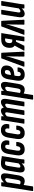

<svg xmlns="http://www.w3.org/2000/svg" viewBox="1632 -2189 722 4066"><g transform="rotate(-90 1993.0 -156.0)"><path d="M194 6Q171 6 144.5 -1.5Q118 -9 97 -21L110 -101Q125 -91 139 -86Q153 -81 167 -81Q188 -81 200 -97Q212 -113 218 -153L251 -353Q255 -381 249.5 -394Q244 -407 228 -407Q212 -407 192.5 -393.5Q173 -380 153 -358L150 -417Q183 -457 216 -477Q249 -497 283 -497Q328 -497 345 -465Q362 -433 351 -362L317 -150Q304 -67 274.5 -30.5Q245 6 194 6ZM-10 185Q-22 185 -20 174L65 -367Q73 -411 76 -437Q79 -463 80 -480Q81 -491 92 -491H157Q167 -491 167 -480Q167 -463 164.5 -438Q162 -413 160 -394L166 -375L79 174Q77 185 67 185Z M449 6Q405 6 386 -26.5Q367 -59 378 -130L413 -346Q426 -427 462.5 -462Q499 -497 565 -497Q610 -497 647 -489.5Q684 -482 721 -478L664 -125Q658 -86 654 -58.5Q650 -31 650 -11Q649 0 638 0H573Q562 0 562 -11Q563 -21 564 -33Q565 -45 566 -58Q540 -29 510.5 -11.5Q481 6 449 6ZM503 -85Q517 -85 533.5 -95.5Q550 -106 566 -123L610 -404Q599 -407 588 -408.5Q577 -410 565 -410Q542 -410 529.5 -395Q517 -380 511 -340L478 -138Q473 -109 479.5 -97Q486 -85 503 -85Z M862 6Q789 6 757.5 -39.5Q726 -85 739 -169L765 -335Q779 -420 818 -458.5Q857 -497 927 -497Q1000 -497 1033 -451.5Q1066 -406 1048 -331Q1045 -320 1037 -320H968Q956 -320 958 -331Q965 -368 956 -387.5Q947 -407 921 -407Q897 -407 884 -390Q871 -373 864 -327L837 -163Q831 -122 839.5 -103.5Q848 -85 873 -85Q900 -85 913 -103Q926 -121 931 -161Q933 -173 942 -173H1011Q1022 -173 1021 -161Q1014 -76 975 -35Q936 6 862 6Z M1208 6Q1135 6 1103.5 -39.5Q1072 -85 1085 -169L1111 -335Q1125 -420 1164 -458.5Q1203 -497 1273 -497Q1346 -497 1379 -451.5Q1412 -406 1394 -331Q1391 -320 1383 -320H1314Q1302 -320 1304 -331Q1311 -368 1302 -387.5Q1293 -407 1267 -407Q1243 -407 1230 -390Q1217 -373 1210 -327L1183 -163Q1177 -122 1185.5 -103.5Q1194 -85 1219 -85Q1246 -85 1259 -103Q1272 -121 1277 -161Q1279 -173 1288 -173H1357Q1368 -173 1367 -161Q1360 -76 1321 -35Q1282 6 1208 6Z M1417 0Q1405 0 1407 -11L1463 -367Q1470 -405 1473.5 -433Q1477 -461 1478 -480Q1479 -491 1490 -491H1555Q1565 -491 1565 -480Q1565 -471 1564.5 -459Q1564 -447 1562 -434Q1591 -466 1621 -481.5Q1651 -497 1681 -497Q1711 -497 1727.5 -482Q1744 -467 1748 -436Q1776 -466 1805.5 -481.5Q1835 -497 1864 -497Q1907 -497 1923.5 -465.5Q1940 -434 1928 -364L1872 -11Q1870 0 1861 0H1783Q1771 0 1773 -11L1828 -355Q1833 -383 1827.5 -395Q1822 -407 1806 -407Q1794 -407 1779 -398Q1764 -389 1746 -369L1689 -11Q1687 0 1677 0H1600Q1588 0 1590 -11L1645 -355Q1650 -383 1644.5 -395Q1639 -407 1623 -407Q1611 -407 1596 -398Q1581 -389 1563 -369L1506 -11Q1504 0 1494 0Z M2130 6Q2107 6 2080.5 -1.5Q2054 -9 2033 -21L2046 -101Q2061 -91 2075 -86Q2089 -81 2103 -81Q2124 -81 2136 -97Q2148 -113 2154 -153L2187 -353Q2191 -381 2185.5 -394Q2180 -407 2164 -407Q2148 -407 2128.5 -393.5Q2109 -380 2089 -358L2086 -417Q2119 -457 2152 -477Q2185 -497 2219 -497Q2264 -497 2281 -465Q2298 -433 2287 -362L2253 -150Q2240 -67 2210.5 -30.5Q2181 6 2130 6ZM1926 185Q1914 185 1916 174L2001 -367Q2009 -411 2012 -437Q2015 -463 2016 -480Q2017 -491 2028 -491H2093Q2103 -491 2103 -480Q2103 -463 2100.5 -438Q2098 -413 2096 -394L2102 -375L2015 174Q2013 185 2003 185Z M2444 6Q2370 6 2338.5 -38.5Q2307 -83 2320 -169L2346 -332Q2360 -419 2399.5 -458Q2439 -497 2511 -497Q2572 -497 2605.5 -468Q2639 -439 2639 -385Q2639 -316 2601.5 -273Q2564 -230 2489 -220L2425 -211L2416 -156Q2410 -115 2419 -96.5Q2428 -78 2453 -78Q2477 -78 2490 -91.5Q2503 -105 2506 -135Q2507 -145 2517 -145H2589Q2601 -145 2599 -134Q2592 -63 2554.5 -28.5Q2517 6 2444 6ZM2437 -286 2470 -291Q2505 -296 2524 -317.5Q2543 -339 2543 -371Q2543 -414 2503 -414Q2478 -414 2465.5 -397Q2453 -380 2446 -338Z M2620 0Q2611 0 2614 -12L2787 -479Q2791 -491 2801 -491H2898Q2908 -491 2909 -479L2932 -12Q2933 0 2923 0H2836Q2827 0 2828 -9L2831 -262Q2831 -291 2832.5 -323Q2834 -355 2836 -389H2835Q2828 -355 2819 -323Q2810 -291 2801 -262L2721 -9Q2718 0 2710 0Z M2960 0Q2955 0 2954 -3.5Q2953 -7 2956 -13L3017 -128Q3027 -147 3037.5 -165.5Q3048 -184 3060 -205V-206Q3037 -222 3025 -246.5Q3013 -271 3013 -309Q3013 -397 3057.5 -444Q3102 -491 3192 -491H3317Q3326 -491 3324 -481L3249 -11Q3248 0 3238 0H3158Q3149 0 3150 -11L3177 -179H3144L3059 -7Q3056 0 3048 0ZM3160 -257H3189L3213 -409H3185Q3148 -409 3130.5 -383Q3113 -357 3113 -314Q3113 -257 3160 -257Z M3296 0Q3287 0 3290 -12L3463 -479Q3467 -491 3477 -491H3574Q3584 -491 3585 -479L3608 -12Q3609 0 3599 0H3512Q3503 0 3504 -9L3507 -262Q3507 -291 3508.5 -323Q3510 -355 3512 -389H3511Q3504 -355 3495 -323Q3486 -291 3477 -262L3397 -9Q3394 0 3386 0Z M3734 6Q3691 6 3671.5 -26Q3652 -58 3664 -130L3719 -480Q3721 -491 3731 -491H3808Q3820 -491 3818 -480L3764 -138Q3759 -108 3765 -96.5Q3771 -85 3788 -85Q3805 -85 3823 -98Q3841 -111 3858 -132L3865 -75Q3836 -39 3803.5 -16.5Q3771 6 3734 6ZM3856 0Q3846 0 3846 -11Q3846 -30 3849 -55.5Q3852 -81 3854 -98L3848 -117L3906 -480Q3908 -491 3917 -491H3994Q4007 -491 4005 -480L3948 -125Q3942 -88 3938 -59.5Q3934 -31 3933 -11Q3933 0 3922 0Z"/></g></svg>

Font: Sofia Sans Extra Condensed
Style: Bold Italic
Weight: 700
Italic angle: -9°
Designer: Botio Nikoltchev, Ani Petrova
Foundry: lettersoup
Version: Version 4.101